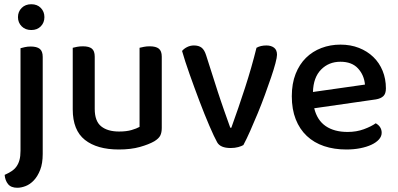

<svg xmlns="http://www.w3.org/2000/svg" viewBox="-20 -693 1883 908"><path d="M182 35Q182 80 170 110.5Q158 141 140 160Q122 179 101 187Q80 195 62 195Q32 195 18 177.5Q4 160 2 134Q20 126 34 117Q48 108 57.5 95Q67 82 72 64Q77 46 77 20V-465Q84 -467 97 -470Q110 -473 125 -473Q154 -473 168 -462Q182 -451 182 -424ZM128 -673Q156 -673 173 -655.5Q190 -638 190 -612Q190 -586 173 -568.5Q156 -551 128 -551Q100 -551 82.5 -568.5Q65 -586 65 -612Q65 -638 82.5 -655.5Q100 -673 128 -673Z M324 -467Q331 -469 344 -471.5Q357 -474 372 -474Q401 -474 414.5 -463Q428 -452 428 -425V-178Q428 -120 458.5 -95.5Q489 -71 543 -71Q578 -71 602 -78Q626 -85 640 -93V-467Q648 -469 660.5 -471.5Q673 -474 688 -474Q717 -474 731 -463Q745 -452 745 -425V-88Q745 -66 738 -52Q731 -38 710 -25Q684 -10 641.5 2Q599 14 542 14Q439 14 381.5 -31.5Q324 -77 324 -176Z M1290 -434Q1290 -422 1282.5 -393.5Q1275 -365 1262 -327Q1249 -289 1233 -245Q1217 -201 1199 -157.5Q1181 -114 1163.5 -74.5Q1146 -35 1131 -7Q1123 -2 1107 2.5Q1091 7 1071 7Q1022 7 1007 -20Q993 -45 970 -98.5Q947 -152 923 -215.5Q899 -279 876.5 -342.5Q854 -406 841 -452Q850 -463 865 -470.5Q880 -478 897 -478Q920 -478 933.5 -467.5Q947 -457 955 -431L1010 -259Q1016 -240 1024 -217Q1032 -194 1040 -170.5Q1048 -147 1056 -125.5Q1064 -104 1069 -89H1074Q1108 -183 1139 -278.5Q1170 -374 1193 -467Q1212 -478 1240 -478Q1262 -478 1276 -467.5Q1290 -457 1290 -434Z M1466 -181Q1480 -124 1520.5 -96.5Q1561 -69 1624 -69Q1666 -69 1701 -82Q1736 -95 1757 -110Q1785 -94 1785 -65Q1785 -48 1772 -33.5Q1759 -19 1736.5 -8.5Q1714 2 1683.5 8Q1653 14 1618 14Q1560 14 1512.5 -2Q1465 -18 1431 -50Q1397 -82 1378.5 -129Q1360 -176 1360 -238Q1360 -298 1378 -343.5Q1396 -389 1427 -419.5Q1458 -450 1500 -466Q1542 -482 1590 -482Q1638 -482 1677.5 -466.5Q1717 -451 1745.5 -423.5Q1774 -396 1789.5 -358Q1805 -320 1805 -275Q1805 -250 1793 -238.5Q1781 -227 1758 -223ZM1460 -258 1706 -293Q1702 -338 1673 -369.5Q1644 -401 1590 -401Q1535 -401 1498.5 -364Q1462 -327 1460 -258Z"/></svg>

Font: Baloo 2 Latin Medium
Style: Regular
Weight: 500
Designer: Sarang Kulkarni and Ek Type
Foundry: Ek Type
Version: Version 1.001